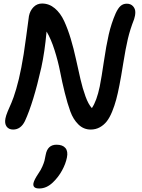

<svg xmlns="http://www.w3.org/2000/svg" viewBox="-20 -697 813 1101"><path d="M55.2 45.9Q30.3 45.9 17.8 28.6Q5.4 11.2 11.2 -18.1Q14.2 -34.2 24.2 -58.3Q34.2 -82.5 45.7 -107.9Q57.1 -133.3 73 -187Q88.9 -240.7 102.1 -309.1Q115.7 -376.5 130.1 -486.8Q144.5 -597.2 146 -605Q152.3 -636.2 172.4 -656.5Q192.4 -676.8 221.2 -676.8Q261.7 -676.8 294.2 -649.4Q326.7 -622.1 347.7 -576.7Q368.7 -531.2 385.5 -475.3Q402.3 -419.4 415.5 -358.6Q428.7 -297.9 441.2 -243.9Q453.6 -189.9 470.2 -144.3Q486.8 -98.6 506.8 -77.1Q534.7 -118.2 551.8 -200.2Q562 -251 575.4 -342.8Q588.9 -434.6 603.5 -498.8Q618.2 -563 643.1 -620.1Q656.7 -649.9 671.4 -662.8Q686 -675.8 707 -675.8Q729.5 -675.8 742.7 -661.4Q755.9 -647 755.9 -627.2Q755.9 -607.4 749 -586.9Q726.1 -528.8 713.1 -473.6Q700.2 -418.5 687 -335.7Q673.8 -252.9 665 -209Q655.8 -161.1 646.2 -125.7Q636.7 -90.3 622.8 -56.4Q608.9 -22.5 592.3 -1.2Q575.7 20 552.2 33Q528.8 45.9 500 45.9Q459.5 45.9 429.7 16.8Q399.9 -12.2 383.3 -57.9Q366.7 -103.5 351.3 -165.5Q335.9 -227.5 324.5 -286.9Q313 -346.2 292.7 -409.9Q272.5 -473.6 247.1 -516.1Q236.3 -397.9 216.8 -309.1Q171.4 -107.9 123 -2.9Q99.1 45.9 55.2 45.9ZM205.1 383.8Q185.1 383.8 177 376Q168.9 368.2 171.9 353Q176.3 333.5 200.2 297.9Q214.4 277.8 223.1 257.3Q231.9 236.8 234.9 225.1Q237.8 213.4 242.2 189.9Q252.9 132.8 304.2 132.8Q339.4 132.8 355.2 151.9Q371.1 170.9 363.8 206.1Q356.9 241.7 335.9 280.3Q314.9 318.8 283.2 349.1Q247.1 383.8 205.1 383.8Z"/></svg>

Font: Shantell Sans Bouncy
Style: Italic
Weight: 500
Italic angle: -11.31°
Designer: Stephen Nixon, Anya Danilova, Shantell Martin
Foundry: Arrow Type
Version: Version 1.006;[9816181b4]